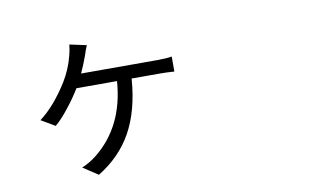

<svg xmlns="http://www.w3.org/2000/svg" viewBox="-71 -746 1641 974"><g transform="rotate(-10 750.0 -259.5)"><path d="M366.2 79.1 289.1 28.3Q329.1 11.7 365.2 -16.6Q522.5 -142.6 539.1 -373H330.1Q301.8 -326.2 263.7 -278.3Q224.6 -228.5 193.4 -203.1L122.1 -245.1Q199.2 -302.7 269.5 -415Q305.7 -474.6 322.3 -540Q330.1 -567.4 333 -597.7L419.9 -579.1Q408.2 -550.8 401.4 -528.3Q384.8 -482.4 366.2 -442.4H757.8Q804.7 -442.4 834 -447.3V-370.1Q795.9 -373 757.8 -373H614.3Q602.5 -208 539.1 -95.7Q478.5 10.7 366.2 79.1Z"/></g></svg>

Font: Bpmf GenYo Gothic R
Style: R
Weight: 400
Foundry: But Ko
Version: Version 1.320